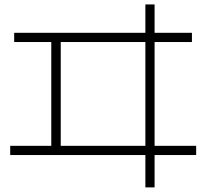

<svg xmlns="http://www.w3.org/2000/svg" viewBox="-20 -812 920 857"><path d="M628.9 24.4V-120H25.6V-161.1H208.9V-624.4H43.3V-665.6H628.9V-792.2H670V-665.6H836.7V-624.4H670V-161.1H855.6V-120H670V24.4ZM251.1 -161.1H628.9V-624.4H251.1Z"/></svg>

Font: Paperlogy 2 ExtraLight
Style: Regular
Weight: 250
Designer: redesigned by Lee Juim, glyphs from Gmarket Sans & Montserrat
Foundry: PT&
Version: Version 1.001